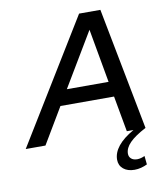

<svg xmlns="http://www.w3.org/2000/svg" viewBox="-151 -780 935 1083"><g transform="rotate(-10 317.0 -239.0)"><path d="M-53 0 376 -700H498L633 0Q570 33 540 63.5Q510 94 510 126Q510 144 522.5 155Q535 166 557 166Q567 166 578.5 163Q590 160 600 155L605 204Q589 212 570 217Q551 222 532 222Q492 222 468 202Q444 182 444 149Q444 109 474 71.5Q504 34 564 0H526L489 -205H182L60 0ZM234 -292H473L418 -600Z"/></g></svg>

Font: Red Hat Display Medium
Style: Italic
Weight: 500
Italic angle: -12°
Designer: Pentagram / MCKL
Foundry: Pentagram / MCKL
Version: Version 1.003; Red Hat Display Medium Italic